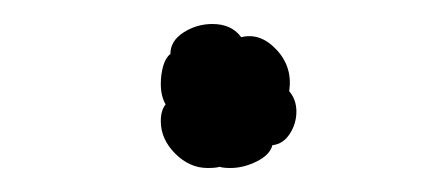

<svg xmlns="http://www.w3.org/2000/svg" viewBox="-20 -374 363 160"><path d="M114 -304Q114 -312 116 -319Q118 -326 122 -329Q122 -340 133 -347Q144 -354 157 -354Q173 -354 181 -343Q197 -347 210.5 -332.5Q224 -318 221 -298Q227 -291 227 -281Q227 -271 221.5 -262.5Q216 -254 207 -253Q205 -245 194 -239.5Q183 -234 172 -234Q166 -234 163 -235Q160 -234 153 -234Q138 -234 126 -246Q114 -258 114 -273Q114 -282 118 -287Q114 -294 114 -304Z"/></svg>

Font: Pangolin
Style: Regular
Weight: 400
Designer: Kevin Burke
Foundry: Google, Inc.
Version: Version 1.101